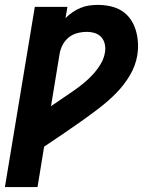

<svg xmlns="http://www.w3.org/2000/svg" viewBox="-33 -548 653 783"><path d="M-13 215 109 -520H242L234 -474Q248 -488 263.5 -498.5Q279 -509 296 -516Q313 -523 330.5 -525.5Q348 -528 366 -528Q392 -528 417.5 -522.5Q443 -517 464 -503.5Q485 -490 499 -470Q513 -450 520.5 -425.5Q528 -401 529.5 -375Q531 -349 527 -323Q520 -280 496.5 -240.5Q473 -201 441 -168.5Q409 -136 372.5 -108Q336 -80 298.5 -53.5Q261 -27 223.5 -1.5Q186 24 147 50L120 215ZM175 -115Q197 -130 219 -145Q241 -160 263 -175Q285 -190 306 -207Q327 -224 345 -243.5Q363 -263 377 -286Q391 -309 395 -334Q398 -351 394.5 -367.5Q391 -384 380.5 -396Q370 -408 354 -413Q338 -418 321 -418Q302 -418 282.5 -413Q263 -408 247.5 -395.5Q232 -383 222.5 -365Q213 -347 210 -328Z"/></svg>

Font: Iosevka XBd Ex Obl
Style: Regular
Weight: 800
Width: 7
Italic angle: -9°
Monospace: yes
Designer: Belleve Invis
Foundry: Belleve Invis
Version: Version 32.5.0; ttfautohint (v1.8.4)